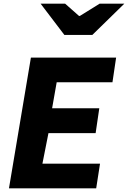

<svg xmlns="http://www.w3.org/2000/svg" viewBox="-20 -1030 700 1050"><path d="M149 -715H615L595 -580H290L265 -438H523L503 -302H245L212 -135H527L506 0H29ZM202 -1010H336L412 -943H417L525 -1010H660L485 -839H332Z"/></svg>

Font: Nebula Sans Bold
Style: Regular
Weight: 700
Italic angle: -9°
Designer: Paul D. Hunt for Adobe (as Source Sans)
Foundry: Nebula Entertainment & Broadcasting LLC
Version: Version 1.010